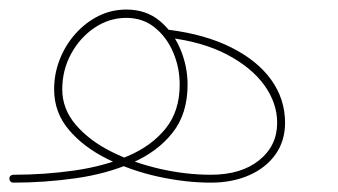

<svg xmlns="http://www.w3.org/2000/svg" viewBox="-28 -398 712 404"><path d="M-8.3 -22Q-8.3 -18.6 -5.9 -16.1Q-3.4 -13.7 0 -13.7Q65.9 -13.7 131.1 -22.9Q196.3 -32.2 249.5 -55.2Q302.7 -78.1 334.7 -118.2Q366.7 -158.2 366.7 -219.7Q366.7 -258.3 351.6 -294.4Q336.4 -330.6 307.9 -354.2Q279.3 -377.9 237.8 -377.9Q206.5 -377.9 179.2 -364.3Q151.9 -350.6 130.9 -327.1Q109.9 -303.7 97.9 -273.4Q85.9 -243.2 85.9 -210Q85.9 -161.1 117.2 -124.5Q148.4 -87.9 198.5 -63.2Q248.5 -38.6 305.9 -26.1Q363.3 -13.7 415.5 -13.7Q460.9 -13.7 496.3 -29.3Q531.7 -44.9 551.8 -73.2Q571.8 -101.6 571.8 -139.6Q571.8 -189.5 542.7 -230Q513.7 -270.5 458.7 -298.1Q403.8 -325.7 326.7 -335.4Q323.2 -335.9 320.3 -334.2Q317.4 -332.5 316.9 -328.1Q316.4 -324.7 318.4 -322Q320.3 -319.3 325.7 -318.8Q398.4 -310.1 449.7 -283.2Q501 -256.3 528.1 -218.8Q555.2 -181.2 555.2 -139.6Q555.2 -91.3 517.3 -60.8Q479.5 -30.3 415.5 -30.3Q363.3 -30.3 308.6 -42.7Q253.9 -55.2 207.3 -78.4Q160.6 -101.6 131.8 -135Q103 -168.5 103 -210Q103 -250.5 121.6 -284.7Q140.1 -318.8 170.9 -339.6Q201.7 -360.4 237.8 -360.4Q272.5 -360.4 297.6 -340.1Q322.8 -319.8 336.4 -287.8Q350.1 -255.9 350.1 -219.7Q350.1 -164.6 320.8 -127.9Q291.5 -91.3 241.5 -69.8Q191.4 -48.3 128.9 -39.3Q66.4 -30.3 0 -30.3Q-3.4 -30.3 -5.9 -28.1Q-8.3 -25.9 -8.3 -22Z"/></svg>

Font: Mikhak VF
Style: Regular
Weight: 100
Designer: Amin Abedi
Version: Version 3.001